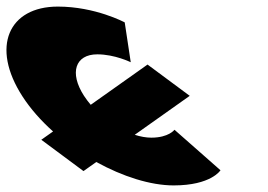

<svg xmlns="http://www.w3.org/2000/svg" viewBox="-155 -548 813 583"><path d="M140.5 -383C193.5 -383 242 -359 242 -359L223.7 -480C223.7 -480 134.6 -528 20.6 -528C-128.4 -528 -184.4 -406 -86.6 -255C-62.1 -217.2 -30.3 -181.4 6.1 -148.8L-29.6 -123.6L98.5 -28.5L137.4 -56.1C217.5 -11.9 302.3 15 372.3 15C486.3 15 514.5 -31 514.5 -31L374.8 -154C374.8 -154 357.4 -130 304.4 -130C288.6 -130 271.6 -133.1 254.1 -138.7L421.1 -257L293 -352L120.5 -229.8C113 -238.6 106.2 -247.7 100.1 -257C54.8 -327 73.5 -383 140.5 -383Z"/></svg>

Font: Hussar
Style: BdOpOblSeven
Weight: 700
Foundry: Cannot Into Space Fonts
Version: Version 2.00